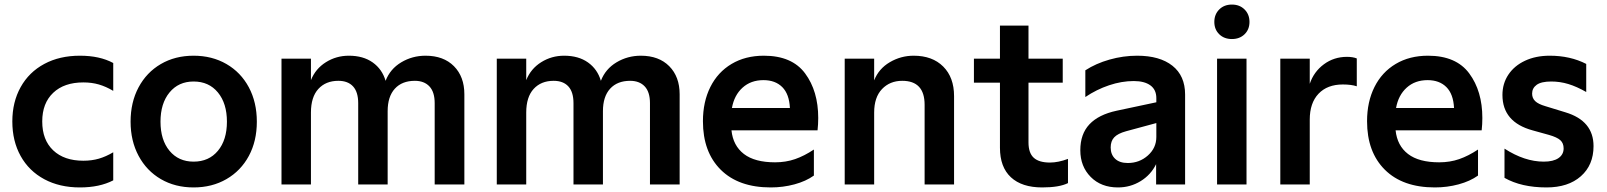

<svg xmlns="http://www.w3.org/2000/svg" viewBox="-20 -808 7038 841"><path d="M34 -276Q34 -361 70.5 -426.5Q107 -492 174 -528Q241 -564 330 -564Q417 -564 476 -532V-410Q444 -429 413 -438Q382 -447 345 -447Q261 -447 213 -401.5Q165 -356 165 -276Q165 -195 213 -149.5Q261 -104 345 -104Q382 -104 413 -113Q444 -122 476 -141V-18Q416 13 330 13Q241 13 174 -23Q107 -59 70.5 -124.5Q34 -190 34 -276Z M552 -275Q552 -360 587 -425.5Q622 -491 684.5 -527.5Q747 -564 828 -564Q909 -564 972 -527.5Q1035 -491 1070 -425.5Q1105 -360 1105 -275Q1105 -190 1070 -125Q1035 -60 972 -23.5Q909 13 828 13Q747 13 684.5 -23.5Q622 -60 587 -125.5Q552 -191 552 -275ZM828 -100Q895 -100 934.5 -147.5Q974 -195 974 -275Q974 -355 934.5 -403Q895 -451 828 -451Q762 -451 722.5 -403Q683 -355 683 -275Q683 -195 722.5 -147.5Q762 -100 828 -100Z M1213 -551H1342V-457Q1362 -507 1407.5 -535.5Q1453 -564 1508 -564Q1571 -564 1612.5 -534.5Q1654 -505 1669 -454Q1689 -506 1737.5 -535Q1786 -564 1844 -564Q1923 -564 1968.5 -518Q2014 -472 2014 -395V0H1884V-356Q1884 -405 1861 -429.5Q1838 -454 1797 -454Q1741 -454 1709.5 -419.5Q1678 -385 1678 -321V0H1549V-356Q1549 -405 1526.5 -429.5Q1504 -454 1462 -454Q1407 -454 1374.5 -418.5Q1342 -383 1342 -315V0H1213Z M2156 -551H2285V-457Q2305 -507 2350.5 -535.5Q2396 -564 2451 -564Q2514 -564 2555.5 -534.5Q2597 -505 2612 -454Q2632 -506 2680.5 -535Q2729 -564 2787 -564Q2866 -564 2911.5 -518Q2957 -472 2957 -395V0H2827V-356Q2827 -405 2804 -429.5Q2781 -454 2740 -454Q2684 -454 2652.5 -419.5Q2621 -385 2621 -321V0H2492V-356Q2492 -405 2469.5 -429.5Q2447 -454 2405 -454Q2350 -454 2317.5 -418.5Q2285 -383 2285 -315V0H2156Z M3059 -277Q3059 -362 3091.5 -427Q3124 -492 3184.5 -528Q3245 -564 3326 -564Q3449 -564 3506.5 -486.5Q3564 -409 3564 -291Q3564 -264 3561 -237H3184Q3191 -170 3238.5 -133.5Q3286 -97 3375 -97Q3422 -97 3462.5 -111Q3503 -125 3545 -153V-39Q3510 -14 3460 -0.5Q3410 13 3356 13Q3215 13 3137 -64.5Q3059 -142 3059 -277ZM3440 -335Q3437 -396 3406.5 -426.5Q3376 -457 3324 -457Q3269 -457 3232.5 -424Q3196 -391 3186 -335Z M3680 -551H3809V-456Q3829 -507 3877.5 -535.5Q3926 -564 3982 -564Q4064 -564 4111.5 -516.5Q4159 -469 4159 -387V0H4030V-349Q4030 -454 3932 -454Q3878 -454 3843.5 -418Q3809 -382 3809 -315V0H3680Z M4360 -161V-446H4246V-551H4360V-696H4485V-551H4635V-446H4485V-184Q4485 -138 4508 -117Q4531 -96 4579 -96Q4615 -96 4658 -112V-6Q4620 13 4545 13Q4456 13 4408 -31.5Q4360 -76 4360 -161Z M4712 -150Q4712 -221 4752 -263.5Q4792 -306 4871 -323L5045 -360V-378Q5045 -415 5019 -434Q4993 -453 4946 -453Q4893 -453 4838 -434.5Q4783 -416 4734 -383V-500Q4780 -530 4840 -547Q4900 -564 4961 -564Q5060 -564 5115.5 -520Q5171 -476 5171 -394V0H5044V-89Q5021 -42 4976 -14.5Q4931 13 4877 13Q4803 13 4757.5 -33Q4712 -79 4712 -150ZM4920 -94Q4971 -94 5008 -127Q5045 -160 5045 -208V-269L4912 -233Q4876 -223 4860.5 -206.5Q4845 -190 4845 -162Q4845 -131 4864.5 -112.5Q4884 -94 4920 -94Z M5311 -551H5440V0H5311ZM5299 -712Q5299 -745 5320.5 -766.5Q5342 -788 5376 -788Q5410 -788 5431.5 -766.5Q5453 -745 5453 -712Q5453 -679 5431.5 -658Q5410 -637 5376 -637Q5342 -637 5320.5 -658Q5299 -679 5299 -712Z M5588 -551H5717V-441Q5735 -494 5779 -526.5Q5823 -559 5880 -559Q5906 -559 5923 -552V-430Q5899 -438 5862 -438Q5794 -438 5755.5 -397.5Q5717 -357 5717 -284V0H5588Z M5968 -277Q5968 -362 6000.5 -427Q6033 -492 6093.5 -528Q6154 -564 6235 -564Q6358 -564 6415.5 -486.5Q6473 -409 6473 -291Q6473 -264 6470 -237H6093Q6100 -170 6147.5 -133.5Q6195 -97 6284 -97Q6331 -97 6371.5 -111Q6412 -125 6454 -153V-39Q6419 -14 6369 -0.5Q6319 13 6265 13Q6124 13 6046 -64.5Q5968 -142 5968 -277ZM6349 -335Q6346 -396 6315.5 -426.5Q6285 -457 6233 -457Q6178 -457 6141.5 -424Q6105 -391 6095 -335Z M6570 -29V-157Q6658 -100 6742 -100Q6784 -100 6806.5 -115.5Q6829 -131 6829 -158Q6829 -181 6814.5 -194Q6800 -207 6765 -217L6693 -237Q6561 -273 6561 -392Q6561 -442 6587 -481Q6613 -520 6660 -542Q6707 -564 6768 -564Q6858 -564 6928 -528V-405Q6886 -429 6849.5 -440Q6813 -451 6775 -451Q6731 -451 6711 -436.5Q6691 -422 6691 -398Q6691 -378 6704.5 -365Q6718 -352 6749 -343L6837 -316Q6960 -279 6960 -168Q6960 -85 6904.5 -36Q6849 13 6754 13Q6644 13 6570 -29Z"/></svg>

Font: Application Semibold
Style: Regular
Weight: 600
Designer: Wei Huang
Foundry: Wei Huang
Version: Version 0.012